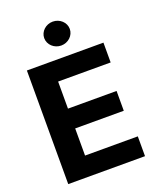

<svg xmlns="http://www.w3.org/2000/svg" viewBox="-170 -1053 953 1155"><g transform="rotate(-20 306.5 -475.5)"><path d="M63.2 0H554.7V-126.8H217V-300.4H528.1V-427.2H217V-600.5H553.3V-727.3H63.2ZM309.3 -797.6C354.4 -797.6 391.3 -832 391.3 -874.3C391.3 -916.2 354.4 -950.6 309.3 -950.6C264.6 -950.6 227.6 -916.2 227.6 -874.3C227.6 -832 264.6 -797.6 309.3 -797.6Z"/></g></svg>

Font: Karasuma Gothic
Style: Bold
Weight: 700
Designer: Rasmus Andersson / Ryoko Nishizuka
Foundry: Genbu
Version: Version 1.00